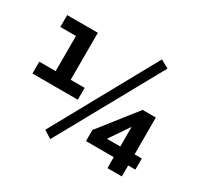

<svg xmlns="http://www.w3.org/2000/svg" viewBox="-150 -893 1157 1107"><g transform="rotate(30 428.5 -340.0)"><path d="M25 -256V-335H134V-569H30V-648H234V-335H327V-256ZM631 -700 685 -670 303 20 251 -12ZM672 0V-73H487V-147L680 -392H768V-147H816V-73H768V0ZM585 -145H674V-276Z"/></g></svg>

Font: Syne SemiBold
Style: Regular
Weight: 600
Designer: Lucas Descroix
Foundry: Bonjour Monde
Version: Version 2.200; ttfautohint (v1.8.4)